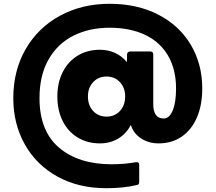

<svg xmlns="http://www.w3.org/2000/svg" viewBox="-20 -745 1136 1011"><path d="M50 -228Q50 -374 115.5 -487Q181 -600 296.5 -662.5Q412 -725 557 -725Q703 -725 813.5 -668Q924 -611 984.5 -509.5Q1045 -408 1045 -279Q1045 -191 1016.5 -125.5Q988 -60 936 -25Q884 10 815 10Q763 10 723 -16Q683 -42 669 -87Q644 -40 602 -15Q560 10 506 10Q440 10 389 -21Q338 -52 310 -108Q282 -164 282 -237Q282 -309 310 -365Q338 -421 389 -452Q440 -483 506 -483Q549 -483 585.5 -466.5Q622 -450 648 -418L649 -458Q649 -465 653.5 -469.5Q658 -474 665 -474H771Q787 -474 787 -458V-197Q787 -121 842 -121Q872 -121 889.5 -163.5Q907 -206 907 -279Q907 -379 865.5 -451Q824 -523 745 -561Q666 -599 557 -599Q451 -599 367.5 -557.5Q284 -516 236 -432.5Q188 -349 188 -228Q188 -55 291 32.5Q394 120 568 120Q635 120 696 109H700Q713 109 713 123V213Q713 228 702 229Q631 246 540 246Q393 246 282 184.5Q171 123 110.5 15Q50 -93 50 -228ZM639 -237Q639 -283 611.5 -312.5Q584 -342 541 -342Q498 -342 470.5 -312.5Q443 -283 443 -237Q443 -190 470.5 -160.5Q498 -131 541 -131Q584 -131 611.5 -160.5Q639 -190 639 -237Z"/></svg>

Font: LINE Seed Sans TH App ExtraBold
Style: Regular
Weight: 800
Designer: Dalton Maag Ltd | Thai characters by Cadson Demak Co.,Ltd.
Foundry: Dalton Maag Ltd
Version: Version 1.003